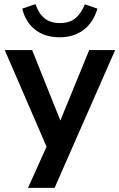

<svg xmlns="http://www.w3.org/2000/svg" viewBox="-20 -732 580 932"><path d="M116 180 206 -20 3 -489H136L273 -147L413 -489H539L245 180ZM270 -551Q197 -551 150 -588.5Q103 -626 88 -690L152 -712Q169 -664 197.5 -642Q226 -620 271 -620Q317 -620 345 -642.5Q373 -665 392 -711L453 -690Q432 -621 384.5 -586Q337 -551 270 -551Z"/></svg>

Font: Nunito Sans
Style: Bold
Weight: 700
Designer: Vernon Adams
Foundry: Vernon Adams
Version: Version 3.101; ttfautohint (v1.8.4.7-5d5b);gftools[0.9.27]